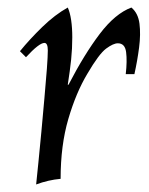

<svg xmlns="http://www.w3.org/2000/svg" viewBox="-20 -475 397 510"><path d="M76 15Q78 -6 82 -43.5Q86 -81 90 -126Q94 -171 98 -214.5Q102 -258 104.5 -292Q107 -326 107 -341Q107 -361 98 -361Q84 -361 49 -323L33 -339Q59 -371 92.5 -403.5Q126 -436 160 -455Q166 -442 169 -421.5Q172 -401 172 -376Q172 -346 169 -317Q166 -288 160 -250H162Q204 -331 245 -385Q286 -439 329 -455Q347 -440 350.5 -412Q354 -384 349.5 -349Q345 -314 337 -278H314Q318 -313 315 -336.5Q312 -360 293 -360Q281 -360 262 -346Q243 -332 212 -279Q182 -229 161.5 -159Q141 -89 141 0Q108 3 76 15Z"/></svg>

Font: Bona Nova SC
Style: Italic
Weight: 400
Italic angle: -4°
Designer: Mateusz Machalski
Foundry: Capitalics
Version: Version 4.001; ttfautohint (v1.8.4.7-5d5b)